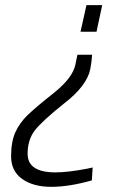

<svg xmlns="http://www.w3.org/2000/svg" viewBox="-20 -520 441 744"><path d="M190 -161Q261 -218 272 -269L280 -308H337Q335 -279 330 -253Q317 -187 227 -118Q142 -50 114.5 -14Q87 22 87 76Q87 148 195 148Q242 148 316 134L339 129L336 179Q248 204 178.5 204Q109 204 66 173.5Q23 143 23 86Q23 29 39.5 -7.5Q56 -44 87 -74Q118 -104 190 -161ZM376 -500 354 -397H292L315 -500Z"/></svg>

Font: Titillium Web Light
Style: Italic
Weight: 300
Italic angle: -13°
Version: Version 1.002;PS 57.000;hotconv 1.0.70;makeotf.lib2.5.55311